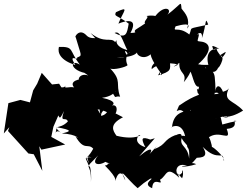

<svg xmlns="http://www.w3.org/2000/svg" viewBox="-167 -1057 1295 1007"><g transform="rotate(-90 480.5 -553.5)"><path d="M252 -413C269 -459 258 -462 214 -440C206 -420 226 -511 275 -473C283 -447 246 -487 272 -590C299 -609 331 -630 369 -556C428 -665 388 -619 376 -671C399 -672 406 -654 416 -644C458 -668 443 -699 440 -671C388 -698 327 -636 410 -689C413 -677 387 -608 375 -616C368 -590 448 -569 429 -622C431 -602 455 -585 471 -666C482 -584 533 -589 502 -596C496 -583 549 -647 481 -601C468 -594 482 -596 477 -571C548 -597 557 -559 625 -623C615 -608 632 -540 642 -532C703 -561 729 -489 697 -537C750 -571 676 -478 681 -587C684 -522 694 -494 709 -482C696 -487 656 -439 719 -392C715 -430 670 -407 591 -351C582 -383 652 -334 589 -372C609 -301 620 -307 661 -310C705 -315 657 -416 621 -405C647 -381 661 -316 645 -266C612 -337 672 -223 658 -260C594 -266 608 -219 553 -237C553 -237 631 -172 627 -215C605 -188 525 -188 529 -157C490 -162 547 -175 496 -164C479 -145 498 -165 430 -262C362 -291 446 -263 378 -223C443 -180 376 -215 406 -188C402 -242 393 -291 317 -299C307 -320 359 -250 270 -230C270 -230 287 -280 222 -220C201 -220 219 -205 152 -209C223 -217 213 -261 261 -248C305 -243 262 -294 277 -278C249 -348 228 -325 202 -391C202 -391 254 -346 160 -431C189 -398 230 -392 164 -471L259 -389ZM47 -413C52 -383 21 -462 -3 -403C65 -399 1 -342 41 -362C64 -323 118 -331 52 -261C111 -280 120 -314 49 -246C74 -234 110 -248 78 -246C33 -281 142 -299 115 -220C113 -278 102 -234 123 -172C146 -217 84 -227 155 -170C161 -174 145 -93 214 -138C129 -53 203 -32 140 -27C154 -16 214 -81 214 -91C207 -84 291 -107 259 -112C311 -51 230 17 308 -12C310 3 312 41 351 28C348 55 351 33 331 -35C437 -56 359 -56 362 -70C390 11 360 5 370 -29C381 -43 351 -11 404 74C462 21 450 -36 524 1C496 -9 503 -82 487 -28C526 -33 562 -69 491 -74C507 -80 491 -23 490 -81C488 -75 500 -67 570 -74C628 -75 627 -124 627 -124C647 -131 562 -75 642 -52C594 -73 696 -4 693 -50C695 -41 738 9 682 -35C745 -93 728 -39 723 -87C726 -73 762 -114 728 -51C735 -96 700 -133 620 -100C659 -64 636 -113 647 -162C712 -88 756 -94 765 -141C771 -174 760 -165 805 -157C792 -183 838 -136 784 -142C860 -116 903 -127 855 -109C829 -224 845 -189 803 -208C851 -268 809 -296 846 -280C856 -245 866 -194 834 -219C886 -204 910 -226 939 -249C984 -253 964 -248 907 -323C939 -294 964 -344 888 -395C852 -354 915 -345 900 -433C895 -414 873 -451 861 -440C815 -505 832 -509 789 -466C841 -462 801 -489 814 -530C781 -472 786 -470 818 -428C859 -409 816 -467 807 -519C895 -470 875 -544 860 -580C925 -555 956 -517 920 -593C895 -604 908 -589 860 -526C809 -535 778 -538 811 -600C827 -570 766 -557 721 -533C746 -622 795 -574 763 -597C792 -620 752 -653 811 -726C716 -640 779 -694 735 -674C817 -644 762 -714 798 -747C840 -786 786 -813 789 -804C693 -777 693 -766 683 -796C662 -791 707 -846 643 -806C668 -885 707 -900 738 -892C740 -809 720 -841 645 -782C678 -836 611 -839 598 -737C631 -777 631 -804 588 -738C608 -794 537 -805 571 -759C568 -809 549 -841 517 -804C542 -812 509 -881 537 -853C512 -876 539 -872 520 -980C446 -941 405 -957 417 -926C389 -881 330 -900 402 -865C333 -890 376 -855 347 -845C299 -890 336 -936 285 -879C322 -918 243 -914 317 -904C301 -819 295 -828 284 -877C281 -795 248 -778 269 -805C189 -759 236 -740 204 -712C124 -756 185 -762 109 -733C123 -716 174 -782 159 -720C163 -772 147 -715 29 -724C149 -720 78 -774 169 -686C109 -736 113 -659 153 -628C157 -615 141 -688 127 -625C125 -652 120 -621 116 -651C40 -575 36 -602 36 -596C111 -574 57 -546 38 -544C121 -585 44 -534 -3 -479L23 -448ZM317 -1152 297 -1159 179 -1052 175 -1024 88 -979 217 -995 199 -984 226 -859 266 -932 319 -921 413 -880 444 -828 545 -891 541 -928 602 -982 545 -1006 510 -1027 447 -1044 460 -1094 443 -1157 284 -1181Z"/></g></svg>

Font: Hussar Lance
Style: ExBd
Weight: 700
Foundry: Cannot Into Space Fonts, PlusOne Fonts
Version: Version 2.270